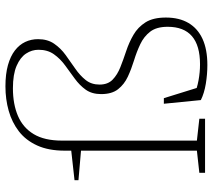

<svg xmlns="http://www.w3.org/2000/svg" viewBox="-58 -716 782 706"><g transform="rotate(-90 333.0 -363.0)"><path d="M132 -516Q132 -575.5 151 -617.2Q170 -659 203 -684.5Q236 -710 278.5 -722Q321 -734 368.5 -734Q413.5 -734 446.5 -724.8Q479.5 -715.5 500.5 -699.2Q521.5 -683 531.8 -661.2Q542 -639.5 542 -614Q542 -579 525.2 -554.8Q508.5 -530.5 483.5 -512.5Q458.5 -494.5 433.5 -477.2Q408.5 -460 391.8 -439Q375 -418 375 -388Q375 -357.5 393 -340Q411 -322.5 438.8 -311.5Q466.5 -300.5 498.2 -290Q530 -279.5 558 -263.2Q586 -247 603.8 -219Q621.5 -191 621.5 -144Q621.5 -95 601.5 -61Q581.5 -27 542.8 -9.2Q504 8.5 447 8.5Q413 8.5 378 2.8Q343 -3 318 -15.5L304.5 -151.5H325L366.5 -18L339.5 -39.5Q360.5 -29.5 390.5 -24Q420.5 -18.5 449.5 -18.5Q518.5 -18.5 553 -48.2Q587.5 -78 587.5 -137.5Q587.5 -178.5 569.5 -201.8Q551.5 -225 523.5 -238.2Q495.5 -251.5 463.8 -261.2Q432 -271 404 -284Q376 -297 358 -319.8Q340 -342.5 340 -382Q340 -416 356.2 -438.8Q372.5 -461.5 397 -479.2Q421.5 -497 445.8 -514.8Q470 -532.5 486.5 -555.8Q503 -579 503 -612.5Q503 -637 489 -658.2Q475 -679.5 443.8 -693Q412.5 -706.5 361.5 -706.5Q303 -706.5 259.8 -688Q216.5 -669.5 192.8 -630Q169 -590.5 169 -526.5V-30L249.5 -21V0H50.5V-21L132 -30ZM140.5 -493 133.5 -456 23.5 -465.5V-480Z"/></g></svg>

Font: Newsreader 9pt ExtraLight
Style: Regular
Weight: 250
Designer: Hugues Gentile
Foundry: Production Type
Version: Version 1.003